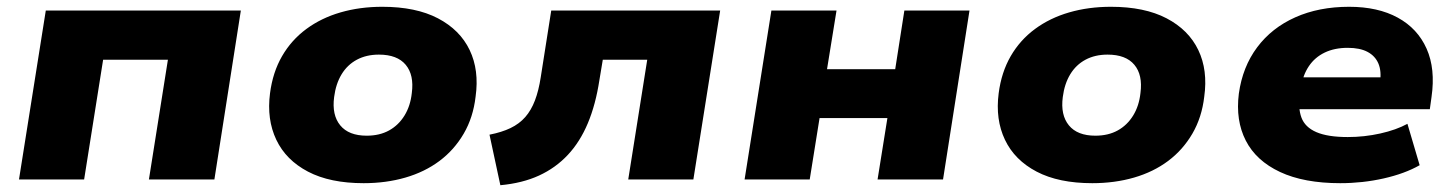

<svg xmlns="http://www.w3.org/2000/svg" viewBox="-20 -529 4284 566"><path d="M36 0 115 -498H690L612 0H419L475 -353H284L228 0Z M1052 11Q953 11 888 -23Q823 -57 794.5 -117Q766 -177 776 -254Q784 -316 811.5 -363.5Q839 -411 883 -443.5Q927 -476 984 -492.5Q1041 -509 1107 -509Q1206 -509 1271 -475Q1336 -441 1364.5 -381.5Q1393 -322 1382 -244Q1375 -183 1347 -135Q1319 -87 1275.5 -54.5Q1232 -22 1175 -5.5Q1118 11 1052 11ZM1061 -129Q1099 -129 1127 -144.5Q1155 -160 1172.5 -188.5Q1190 -217 1194 -255Q1201 -308 1176 -338Q1151 -368 1097 -368Q1060 -368 1032 -353Q1004 -338 987 -310Q970 -282 965 -243Q958 -190 983 -159.5Q1008 -129 1061 -129Z M1455 17 1423 -132Q1459 -139 1485 -151.5Q1511 -164 1528.5 -184Q1546 -204 1557 -233Q1568 -262 1574 -301L1605 -498H2103L2024 0H1832L1888 -353H1757L1747 -293Q1736 -221 1713 -166Q1690 -111 1654 -72.5Q1618 -34 1569 -11.5Q1520 11 1455 17Z M2175 0 2254 -498H2446L2418 -325H2619L2646 -498H2838L2760 0H2567L2596 -181H2396L2367 0Z M3200 11Q3101 11 3036 -23Q2971 -57 2942.5 -117Q2914 -177 2924 -254Q2932 -316 2959.5 -363.5Q2987 -411 3031 -443.5Q3075 -476 3132 -492.5Q3189 -509 3255 -509Q3354 -509 3419 -475Q3484 -441 3512.5 -381.5Q3541 -322 3530 -244Q3523 -183 3495 -135Q3467 -87 3423.5 -54.5Q3380 -22 3323 -5.5Q3266 11 3200 11ZM3209 -129Q3247 -129 3275 -144.5Q3303 -160 3320.5 -188.5Q3338 -217 3342 -255Q3349 -308 3324 -338Q3299 -368 3245 -368Q3208 -368 3180 -353Q3152 -338 3135 -310Q3118 -282 3113 -243Q3106 -190 3131 -159.5Q3156 -129 3209 -129Z M3931 11Q3824 11 3753.5 -22Q3683 -55 3652.5 -114.5Q3622 -174 3632 -253Q3643 -332 3686 -389.5Q3729 -447 3798.5 -478Q3868 -509 3957 -509Q4042 -509 4100.5 -477Q4159 -445 4185.5 -385.5Q4212 -326 4200 -243L4195 -207H3782L3797 -301H4067L4048 -285Q4053 -319 4043.5 -341.5Q4034 -364 4011.5 -376Q3989 -388 3953 -388Q3914 -388 3885 -374Q3856 -360 3838.5 -334Q3821 -308 3815 -272L3812 -253Q3806 -211 3816.5 -182.5Q3827 -154 3860.5 -139.5Q3894 -125 3953 -125Q4002 -125 4049 -135.5Q4096 -146 4129 -164L4165 -42Q4121 -17 4059 -3Q3997 11 3931 11Z"/></svg>

Font: Nunito Sans 10pt SemiExpanded Black
Style: Italic
Weight: 900
Width: 6
Italic angle: -9°
Designer: Vernon Adams
Foundry: Vernon Adams
Version: Version 3.101;gftools[0.9.27]